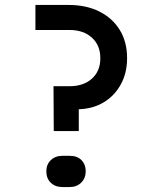

<svg xmlns="http://www.w3.org/2000/svg" viewBox="-20 -750 640 775"><path d="M197 -221 196 -402H261Q317 -402 351 -432.5Q385 -463 385 -515Q385 -567 351 -598Q317 -629 260 -629H123V-730H257Q328 -730 381 -703.5Q434 -677 463.5 -629Q493 -581 493 -515Q493 -456 468 -410Q443 -364 399.5 -337.5Q356 -311 298 -309V-221ZM232 5Q203 5 185 -12.5Q167 -30 167 -58Q167 -86 185 -103.5Q203 -121 232 -121H262Q292 -121 309 -103.5Q326 -86 326 -59Q326 -31 308 -13Q290 5 261 5Z"/></svg>

Font: Pitagon Sans Mono SemiBold
Style: Regular
Weight: 600
Monospace: yes
Designer: Travis Tran
Foundry: Pitagon
Version: Version 1.001; ttfautohint (v1.8.4.7-5d5b);gftools[0.9.26]